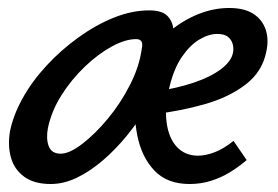

<svg xmlns="http://www.w3.org/2000/svg" viewBox="-20 -450 697 481"><path d="M107 11Q66 11 41 -7Q16 -25 7.5 -55Q-1 -85 5 -121Q13 -161 36.5 -203.5Q60 -246 96 -285Q132 -324 175.5 -355.5Q219 -387 264.5 -405.5Q310 -424 354 -424Q386 -424 399.5 -410Q413 -396 414.5 -375Q416 -354 412 -332Q406 -299 389.5 -261.5Q373 -224 350 -185Q327 -146 298.5 -111Q270 -76 238 -48.5Q206 -21 173 -5Q140 11 107 11ZM132 -65Q154 -65 186 -89.5Q218 -114 250 -152.5Q282 -191 305.5 -237Q329 -283 335 -327Q338 -340 334.5 -346Q331 -352 321 -352Q294 -352 260 -333.5Q226 -315 192.5 -283Q159 -251 134 -211.5Q109 -172 100 -129Q95 -103 102 -84Q109 -65 132 -65ZM455 11Q399 11 367 -22.5Q335 -56 324 -110.5Q313 -165 321 -228Q326 -270 348.5 -306.5Q371 -343 404.5 -371Q438 -399 476.5 -414.5Q515 -430 554 -430Q592 -430 614.5 -415.5Q637 -401 645.5 -376Q654 -351 647 -320Q637 -270 595 -238Q553 -206 493 -189Q433 -172 367 -164L371 -221Q424 -229 465.5 -243Q507 -257 532.5 -276Q558 -295 563 -315Q566 -326 563.5 -337.5Q561 -349 552 -357Q543 -365 524 -365Q503 -365 479.5 -351Q456 -337 436 -308Q416 -279 405 -234Q392 -182 397.5 -142.5Q403 -103 423.5 -81.5Q444 -60 476 -60Q495 -60 517.5 -68.5Q540 -77 565 -97L598 -49Q578 -32 556 -18.5Q534 -5 508.5 3Q483 11 455 11Z"/></svg>

Font: Ysabeau SemiBold
Style: Italic
Weight: 600
Italic angle: -12°
Designer: Christian Thalmann (Catharsis Fonts)
Version: Version 2.002